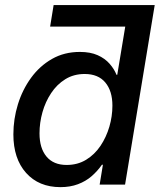

<svg xmlns="http://www.w3.org/2000/svg" viewBox="-20 -748 647 778"><path d="M538.6 -640.1H183.1L197.3 -727.5H606.9ZM225.1 10.3Q137.2 10.3 85.7 -47.4Q34.2 -105 34.2 -203.6Q34.2 -265.6 52.5 -325Q70.8 -384.3 105.7 -432.4Q140.6 -480.5 190.4 -509Q240.2 -537.6 303.7 -537.6Q346.2 -537.6 375.7 -524.4Q405.3 -511.2 424.1 -489.7Q442.9 -468.3 452.1 -444.8H455.1L502 -727.5H606.9L486.8 0H383.8L397 -80.6H393.1Q375 -54.7 351.1 -33.9Q327.1 -13.2 295.7 -1.5Q264.2 10.3 225.1 10.3ZM250 -79.6Q294.4 -79.6 328.9 -100.6Q363.3 -121.6 387 -156.7Q410.6 -191.9 423.1 -234.4Q435.5 -276.9 435.5 -319.8Q435.5 -379.4 406.7 -413.8Q377.9 -448.2 323.2 -448.2Q278.8 -448.2 244.6 -427Q210.4 -405.8 187.3 -370.8Q164.1 -335.9 152.1 -293.5Q140.1 -251 140.1 -207.5Q140.1 -147.5 168.5 -113.5Q196.8 -79.6 250 -79.6Z"/></svg>

Font: Inter 24pt Medium
Style: Italic
Weight: 500
Italic angle: -9.3988°
Designer: Rasmus Andersson
Foundry: rsms
Version: Version 4.001;git-66647c0bb